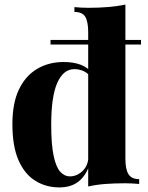

<svg xmlns="http://www.w3.org/2000/svg" viewBox="-20 -802 643 836"><path d="M526 -782V-110Q526 -65 539.5 -43.5Q553 -22 586 -22V-1Q555 -4 524 -4Q479 -4 439 -1Q399 2 364 10V-662Q364 -707 351.5 -728.5Q339 -750 304 -750V-771Q336 -768 366 -768Q412 -768 452 -771.5Q492 -775 526 -782ZM257 -532Q301 -532 333 -519.5Q365 -507 386 -478L374 -468Q361 -485 342.5 -493Q324 -501 304 -501Q256 -501 229.5 -441.5Q203 -382 203 -259Q203 -173 213.5 -123.5Q224 -74 242.5 -54Q261 -34 284 -34Q315 -34 339.5 -57.5Q364 -81 365 -120L368 -78Q350 -32 318.5 -9Q287 14 238 14Q180 14 133.5 -15Q87 -44 60.5 -104.5Q34 -165 34 -262Q34 -353 62.5 -412.5Q91 -472 141.5 -502Q192 -532 257 -532ZM594 -628V-608H200V-628Z"/></svg>

Font: Playfair Display ExtraBold
Style: Regular
Weight: 800
Designer: Claus Eggers Sørensen
Foundry: Claus Eggers Sørensen
Version: Version 1.203